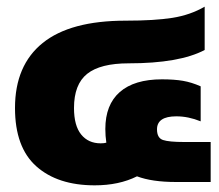

<svg xmlns="http://www.w3.org/2000/svg" viewBox="-20 -546 657 576"><path d="M25 -222Q25 -350 108 -417Q191 -484 357 -484Q444 -484 497.5 -492.5Q551 -501 594 -526V-396Q518 -356 366 -356Q281 -356 241.5 -324.5Q202 -293 202 -222Q202 -169 223.5 -142.5Q245 -116 282 -116Q293 -116 299 -118Q296 -138 296 -159Q296 -232 339.5 -270Q383 -308 466 -308Q503 -308 529 -303.5Q555 -299 582 -287V-182Q545 -197 509 -197Q451 -197 451 -158Q451 -132 469 -126Q487 -120 532 -120H612V0H508Q436 0 391 -17Q337 10 264 10Q153 10 89 -47Q25 -104 25 -222Z"/></svg>

Font: Kanit Bold
Style: Regular
Weight: 700
Designer: Katatrad Team
Foundry: CadsonDemak
Version: Version 1.000